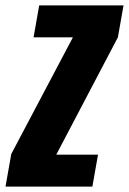

<svg xmlns="http://www.w3.org/2000/svg" viewBox="-58 -695 480 715"><path d="M-37.5 0 -16 -121.5 213.5 -556H67L88 -675H402L381 -556L151.5 -119H307L286 0Z"/></svg>

Font: Anybody Condensed ExtraBold
Style: Italic
Weight: 800
Width: 3
Italic angle: -10°
Designer: Tyler Finck
Foundry: Etcetera Type Company
Version: Version 1.010; ttfautohint (v1.8.3) -l 8 -r 50 -G 200 -x 14 